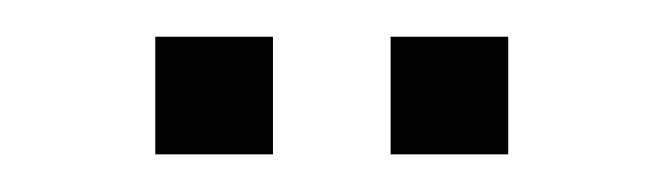

<svg xmlns="http://www.w3.org/2000/svg" viewBox="-20 -582 352 102"><path d="M62.5 -562.5H125V-500H62.5ZM187.5 -562.5H250V-500H187.5Z"/></svg>

Font: Pixel Operator
Style: Regular
Weight: 400
Designer: Jayvee Enaguas (HarvettFox96)
Version: 2016.04.25